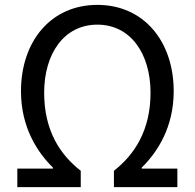

<svg xmlns="http://www.w3.org/2000/svg" viewBox="-20 -767 798 787"><path d="M51 0H311V-67C226 -133 161 -232 161 -387C161 -546 242 -666 379 -666C516 -666 597 -546 597 -387C597 -232 531 -133 447 -67V0H707V-76H561V-80C624 -142 692 -244 692 -393C692 -598 569 -747 379 -747C189 -747 66 -598 66 -393C66 -244 134 -142 197 -80V-76H51Z"/></svg>

Font: DAIFUKU Sans JP
Style: Regular
Weight: 400
Designer: Original font ‘Source Han Sans JP’ : Ryoko NISHIZUKA  (kana, bopomofo & ideographs); Paul D. Hunt (Latin, Greek & Cyrill
Foundry: Daifuku
Version: Version 1.001